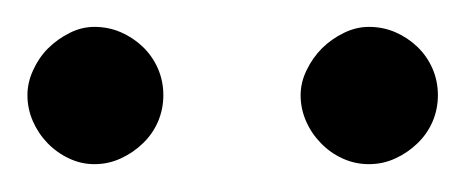

<svg xmlns="http://www.w3.org/2000/svg" viewBox="-20 -669 339 140"><path d="M99.1 -599.6Q99.1 -589.4 95.2 -580.3Q91.3 -571.3 84.2 -564.5Q77.1 -557.6 68.1 -553.5Q59.1 -549.3 48.8 -549.3Q39.1 -549.3 30.3 -553.5Q21.5 -557.6 14.6 -564.7Q7.8 -571.8 3.9 -580.8Q0 -589.8 0 -599.6Q0 -608.9 4.2 -617.9Q8.3 -627 15.1 -633.8Q22 -640.6 30.8 -645Q39.6 -649.4 48.8 -649.4Q59.1 -649.4 68.1 -645.5Q77.1 -641.6 84.2 -634.8Q91.3 -627.9 95.2 -618.9Q99.1 -609.9 99.1 -599.6ZM299.3 -599.6Q299.3 -589.4 295.4 -580.3Q291.5 -571.3 284.4 -564.5Q277.3 -557.6 268.3 -553.5Q259.3 -549.3 249 -549.3Q238.8 -549.3 229.7 -553.5Q220.7 -557.6 213.9 -564.7Q207 -571.8 203.1 -580.8Q199.2 -589.8 199.2 -599.6Q199.2 -608.9 203.6 -617.9Q208 -627 214.8 -633.8Q221.7 -640.6 230.7 -645Q239.7 -649.4 249 -649.4Q259.3 -649.4 268.3 -645.5Q277.3 -641.6 284.4 -634.8Q291.5 -627.9 295.4 -618.9Q299.3 -609.9 299.3 -599.6Z"/></svg>

Font: Doulos SIL Compact
Style: Regular
Weight: 400
Designer: Walt Agee, Victor Gaultney, Peter Martin, Debbi Hosken
Foundry: SIL International
Version: Version 4.110; 2011; Maintenance release ; LnSpcTght